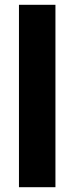

<svg xmlns="http://www.w3.org/2000/svg" viewBox="-20 -780 310 800"><path d="M211 0H59V-760H211Z"/></svg>

Font: Noto Sans Armenian Condensed ExtraBold
Style: Regular
Weight: 800
Width: 3
Designer: Monotype Design Team
Foundry: Monotype Imaging Inc.
Version: Version 2.008; ttfautohint (v1.8.4.7-5d5b)